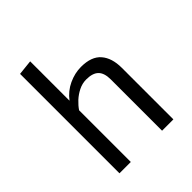

<svg xmlns="http://www.w3.org/2000/svg" viewBox="-209 -900 1033 1033"><g transform="rotate(-45 307.5 -383.0)"><path d="M189.2 -765.6V-466.2Q221 -508.2 267.4 -529.7Q313.8 -551.3 361.5 -551.3Q440.5 -551.3 476.9 -509.2Q513.3 -467.2 513.3 -392.3V0H427.2V-390.3Q427.2 -439 404.6 -461.3Q382.1 -483.6 333.8 -483.6Q303.1 -483.6 275.4 -469.7Q247.7 -455.9 225.6 -435.4Q203.6 -414.9 189.2 -393.3V0H103.1V-756.4Z"/></g></svg>

Font: FiraCode Nerd Font Mono
Style: Regular
Weight: 400
Monospace: yes
Designer: Carrois Corporate, Edenspiekermann AG, Nikita Prokopov
Foundry: Carrois Corporate, Edenspiekermann AG, Nikita Prokopov
Version: Version 6.002;Nerd Fonts 3.4.0